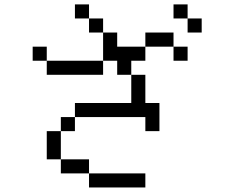

<svg xmlns="http://www.w3.org/2000/svg" viewBox="-20 -832 1040 852"><path d="M625 0V-62.5H375V0ZM812.5 -562.5V-625H750V-562.5ZM875 -687.5V-750H812.5V-687.5ZM375 -62.5V-125H250V-62.5ZM250 -125Q250 -125 250 -250H187.5Q187.5 -250 187.5 -125ZM250 -250H312.5V-312.5H250ZM625 -312.5V-250H687.5Q687.5 -250 687.5 -375H625Q625 -375 625 -500H562.5Q562.5 -500 562.5 -375H312.5V-312.5ZM562.5 -500V-562.5H625V-625H500V-687.5H437.5Q437.5 -687.5 437.5 -562.5H187.5V-500H437.5V-562.5H500V-500ZM187.5 -562.5V-625H125V-562.5ZM625 -625H750V-687.5H625ZM437.5 -687.5V-750H375V-687.5ZM375 -750V-812.5H312.5V-750ZM812.5 -750V-812.5H750V-750Z"/></svg>

Font: Unifont
Style: Regular
Weight: 500
Version: Version 15.1.04